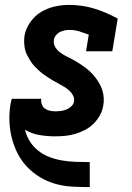

<svg xmlns="http://www.w3.org/2000/svg" viewBox="-20 -548 540 783"><path d="M345 215Q309 215 273.5 213Q238 211 205 201.5Q172 192 143 174.5Q114 157 91 133Q68 109 52.5 79Q37 49 28.5 16Q20 -17 18.5 -52.5Q17 -88 23 -124Q24 -130 25.5 -135Q27 -140 28 -145H149L148 -143Q147 -132 151 -121.5Q155 -111 163.5 -105Q172 -99 183 -96.5Q194 -94 205 -94Q217 -94 228.5 -95.5Q240 -97 251 -101.5Q262 -106 271 -114.5Q280 -123 282 -135Q284 -148 277.5 -159.5Q271 -171 261.5 -179.5Q252 -188 241 -194.5Q230 -201 219 -207Q208 -213 196.5 -219.5Q185 -226 174.5 -233Q164 -240 154 -247.5Q144 -255 135 -263.5Q126 -272 117.5 -281.5Q109 -291 102.5 -302Q96 -313 90 -324.5Q84 -336 81.5 -349Q79 -362 78.5 -375.5Q78 -389 80 -403Q85 -431 103.5 -457.5Q122 -484 148 -499.5Q174 -515 203.5 -521.5Q233 -528 262 -528Q316 -528 366 -512.5Q416 -497 460 -472L438 -339H331L342 -407Q323 -414 303.5 -420Q284 -426 263 -426Q253 -426 243.5 -424Q234 -422 224.5 -417.5Q215 -413 208 -404Q201 -395 200 -386Q197 -370 205 -356.5Q213 -343 225 -334Q237 -325 250.5 -318.5Q264 -312 277 -305Q290 -298 302.5 -290Q315 -282 327 -273Q339 -264 349.5 -254Q360 -244 369 -232Q378 -220 385.5 -207Q393 -194 397.5 -179.5Q402 -165 403 -149Q404 -133 401 -117Q398 -97 387.5 -78Q377 -59 361.5 -43.5Q346 -28 326.5 -18Q307 -8 287 -2Q267 4 246 6Q225 8 205 8Q172 8 140 2.5Q108 -3 82 -19Q88 7 102 29Q116 51 136.5 67Q157 83 182 92.5Q207 102 234 106.5Q261 111 289 112Q317 113 345 113H346V215Z"/></svg>

Font: Iosevka Curly Slab Extrabold
Style: Italic
Weight: 800
Italic angle: -9°
Monospace: yes
Designer: Belleve Invis
Foundry: Belleve Invis
Version: Version 22.1.2; ttfautohint (v1.8.4)